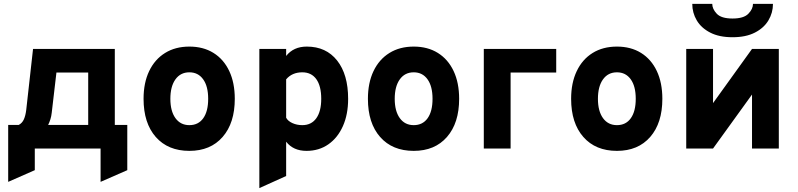

<svg xmlns="http://www.w3.org/2000/svg" viewBox="-20 -762 4092 985"><path d="M22 171V-121H76Q94 -130.5 102.5 -149.8Q111 -169 114.5 -197.5L149.5 -511H569V-121H633V111L496 171V0H158.5V111ZM227 -121H432.5V-390H269.5L245.5 -184.5Q243.5 -165.5 238.5 -149.8Q233.5 -134 227 -121Z M951.5 12Q842 12 779.2 -59.2Q716.5 -130.5 716.5 -255Q716.5 -337 745.2 -397.2Q774 -457.5 826.8 -490.2Q879.5 -523 951.5 -523Q1023 -523 1075.2 -490.5Q1127.5 -458 1156 -397.8Q1184.5 -337.5 1184.5 -255Q1184.5 -131 1122.2 -59.5Q1060 12 951.5 12ZM951.5 -120Q997.5 -120 1022.8 -155.5Q1048 -191 1048 -255Q1048 -319.5 1022.2 -355.2Q996.5 -391 951.5 -391Q906 -391 880 -354.8Q854 -318.5 854 -255Q854 -192 880 -156Q906 -120 951.5 -120Z M1310.5 203V-511H1448V-475Q1486 -523 1554 -523Q1653 -523 1709.5 -451.5Q1766 -380 1766 -255Q1766 -175 1739.2 -115Q1712.5 -55 1664.5 -21.5Q1616.5 12 1552.5 12Q1484.5 12 1448 -35V141ZM1531 -120Q1577.5 -120 1602.8 -155.5Q1628 -191 1628 -255Q1628 -320.5 1602.8 -355.8Q1577.5 -391 1531 -391Q1478.5 -391 1448 -355V-158Q1457 -141 1480 -130.5Q1503 -120 1531 -120Z M2102.5 12Q1993 12 1930.2 -59.2Q1867.5 -130.5 1867.5 -255Q1867.5 -337 1896.2 -397.2Q1925 -457.5 1977.8 -490.2Q2030.5 -523 2102.5 -523Q2174 -523 2226.2 -490.5Q2278.5 -458 2307 -397.8Q2335.5 -337.5 2335.5 -255Q2335.5 -131 2273.2 -59.5Q2211 12 2102.5 12ZM2102.5 -120Q2148.5 -120 2173.8 -155.5Q2199 -191 2199 -255Q2199 -319.5 2173.2 -355.2Q2147.5 -391 2102.5 -391Q2057 -391 2031 -354.8Q2005 -318.5 2005 -255Q2005 -192 2031 -156Q2057 -120 2102.5 -120Z M2462 0V-511H2833.5V-390H2599.5V0Z M3145 12Q3035.5 12 2972.8 -59.2Q2910 -130.5 2910 -255Q2910 -337 2938.8 -397.2Q2967.5 -457.5 3020.2 -490.2Q3073 -523 3145 -523Q3216.5 -523 3268.8 -490.5Q3321 -458 3349.5 -397.8Q3378 -337.5 3378 -255Q3378 -131 3315.8 -59.5Q3253.5 12 3145 12ZM3145 -120Q3191 -120 3216.2 -155.5Q3241.5 -191 3241.5 -255Q3241.5 -319.5 3215.8 -355.2Q3190 -391 3145 -391Q3099.5 -391 3073.5 -354.8Q3047.5 -318.5 3047.5 -255Q3047.5 -192 3073.5 -156Q3099.5 -120 3145 -120Z M3500.5 0V-511H3638V-233L3838 -511H3975.5V0H3838V-277L3638 0ZM3738 -571Q3669.5 -571 3623.5 -594.8Q3577.5 -618.5 3554.5 -657.5Q3531.5 -696.5 3531.5 -742H3634Q3634 -716 3657.2 -691.5Q3680.5 -667 3738 -667Q3795.5 -667 3819.2 -691.5Q3843 -716 3843 -742H3945.5Q3945.5 -696.5 3922.2 -657.5Q3899 -618.5 3852.8 -594.8Q3806.5 -571 3738 -571Z"/></svg>

Font: Overpass ExtraBold
Style: Regular
Weight: 800
Designer: Delve Withrington, Dave Bailey, Thomas Jockin
Foundry: Delve Fonts LLC
Version: Version 4.000; ttfautohint (v1.8.3)